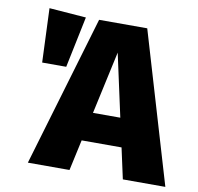

<svg xmlns="http://www.w3.org/2000/svg" viewBox="-79 -790 897 872"><g transform="rotate(10 369.5 -354.0)"><path d="M739 0H543L512 -142H328L297 0H105L311 -695H533ZM483 -274 420 -563 357 -274ZM201 -459H90L80 -708L250 -695Z"/></g></svg>

Font: Trujillo ExtraBold
Style: Regular
Weight: 800
Designer: Fira Sans original fonts by bBox Type GmbH, Carrois Corporate GbR, & Edenspiekermann AG / Changes by Cristiano Sobral
Foundry: Fira Sans original fonts by bBox Type GmbH, Carrois Corporate GbR, & Edenspiekermann AG / Changes by Cristiano Sobral
Version: Version 4.301;July 28, 2020;FontCreator 13.0.0.2655 64-bit